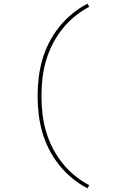

<svg xmlns="http://www.w3.org/2000/svg" viewBox="-20 -861 640 1042"><path d="M455 161Q410 138 371.5 106Q333 74 301.5 35Q270 -4 247 -49Q224 -94 210 -142Q196 -190 190 -240Q184 -290 184 -340Q184 -390 190 -440Q196 -490 210 -538Q224 -586 247 -631Q270 -676 301.5 -715Q333 -754 371.5 -786Q410 -818 455 -841L464 -824Q422 -802 384.5 -771Q347 -740 317 -702Q287 -664 265 -620.5Q243 -577 229.5 -531Q216 -485 210.5 -436.5Q205 -388 205 -340Q205 -292 210.5 -243.5Q216 -195 229.5 -149Q243 -103 265 -59.5Q287 -16 317 22Q347 60 384.5 91Q422 122 464 144Z"/></svg>

Font: Iosevka Slab Thin Extended
Style: Regular
Weight: 100
Width: 7
Monospace: yes
Designer: Belleve Invis
Foundry: Belleve Invis
Version: Version 11.1.1; ttfautohint (v1.8.3)